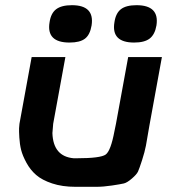

<svg xmlns="http://www.w3.org/2000/svg" viewBox="-20 -720 658 740"><path d="M248 -556Q158 -556 171 -634Q176 -669 196.5 -684.5Q217 -700 257 -700Q345 -700 333 -622Q327 -586 307.5 -571Q288 -556 248 -556ZM497 -556Q408 -556 421 -634Q426 -669 446 -684.5Q466 -700 506 -700Q595 -700 583 -622Q577 -587 557 -571.5Q537 -556 497 -556ZM271 0Q220 0 181 -13Q142 -26 119.5 -45.5Q97 -65 82 -92.5Q67 -120 61.5 -142Q56 -164 54.5 -190Q53 -216 53.5 -225.5Q54 -235 55 -243L102 -500H232L185 -243L182 -207Q185 -117 264 -110Q269 -110 275 -110Q368 -110 387.5 -124.5Q407 -139 421 -214Q425 -233 427 -243L474 -500H604L556 -237Q547 -183 542.5 -159Q538 -135 527.5 -102.5Q517 -70 512 -59Q507 -48 488.5 -32Q470 -16 457.5 -13Q445 -10 411.5 -5Q378 0 351.5 0Q325 0 271 0Z"/></svg>

Font: Hermit
Style: Bold Italic
Weight: 700
Italic angle: -10°
Designer: Pablo Caro
Version: Version 2.000;PS 002.000;hotconv 1.0.88;makeotf.lib2.5.64775